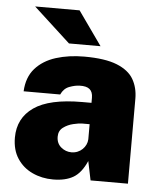

<svg xmlns="http://www.w3.org/2000/svg" viewBox="-53 -769 687 824"><g transform="rotate(5 291.0 -356.5)"><path d="M206 10Q157.5 10 116.8 -9Q76 -28 51.8 -64.8Q27.5 -101.5 27.5 -155Q27.5 -239 94.2 -285.5Q161 -332 302 -332H342V-354Q342 -379 328.2 -390.5Q314.5 -402 285 -401Q265 -400.5 241 -391.5Q217 -382.5 205 -356H47.5Q50.5 -417 84 -454.8Q117.5 -492.5 172.5 -509.8Q227.5 -527 294 -527Q384 -527 435 -506.5Q486 -486 507 -449.8Q528 -413.5 528 -366V0H367L350 -82Q327 -29.5 293 -9.8Q259 10 206 10ZM274.5 -113Q288.5 -113 300.8 -118Q313 -123 322 -131.8Q331 -140.5 336.2 -151.5Q341.5 -162.5 342 -175V-240H311Q295.5 -240 271.5 -234.2Q247.5 -228.5 228.8 -214.5Q210 -200.5 210 -175Q210 -146 229.8 -129.5Q249.5 -113 274.5 -113ZM256.5 -723H65L223.5 -577.5H359.5Z"/></g></svg>

Font: Public Sans Black
Style: Regular
Weight: 900
Designer: The Public Sans Project Authors: Dan O. Williams and USWDS (Libre Franklin designed by Pablo Impallari and Rodrigo Fuenz
Version: Version 1.007